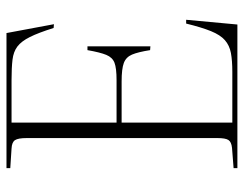

<svg xmlns="http://www.w3.org/2000/svg" viewBox="-102 -668 770 607"><g transform="rotate(-90 283.5 -365.0)"><path d="M55 0V-12L119 -17Q138 -19 144 -28.5Q150 -38 150 -63V-666Q150 -693 143.5 -703Q137 -713 117 -714L55 -718V-730H482L510 -580L498 -581Q483 -629 469.5 -656Q456 -683 439.5 -695.5Q423 -708 397.5 -711Q372 -714 333 -714H199V-382H333Q371 -382 388 -388.5Q405 -395 413 -414.5Q421 -434 428 -474H440V-275L428 -276Q422 -314 414 -333Q406 -352 387.5 -359Q369 -366 329 -366H199V-16H359Q395 -16 419 -20.5Q443 -25 459.5 -39.5Q476 -54 488 -83.5Q500 -113 512 -162H524L509 0Z"/></g></svg>

Font: Display Extralight
Style: Regular
Weight: 200
Designer: Latin by Veronika Burian and Jose Scaglione. Greek by Irene Vlachou. Cyrillic by Vera Evstafieva.
Foundry: TypeTogether
Version: Version 3.002